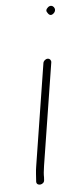

<svg xmlns="http://www.w3.org/2000/svg" viewBox="-51 -702 287 730"><g transform="rotate(-5 93.0 -337.5)"><path d="M124.9 -460 63.1 -70C61.7 -61.3 60.7 -52.4 60.1 -43.2C59.2 -29.5 59.2 -29.5 58.1 -13C58.2 6.1 88.8 1.7 88.7 -17L89.3 -27C88.9 -37 90.1 -51.3 93.1 -70L154.9 -460C156.1 -467.9 150.2 -475 142.2 -475C134.3 -475 126.1 -467.9 124.9 -460ZM160.8 -669.8C152.5 -662.6 151.2 -655.7 156.8 -649C163.1 -638.3 170.7 -636.8 179.6 -644.5C197.2 -659.7 177.6 -684.2 160.8 -669.8Z"/></g></svg>

Font: MewTooHand
Style: Ita
Weight: 400
Designer: Mew Too, Robert Jablonski
Version: Version 0.77